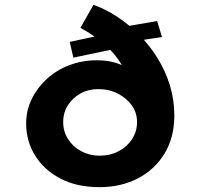

<svg xmlns="http://www.w3.org/2000/svg" viewBox="-20 -766 828 793"><path d="M391 7Q297 7 229.5 -28.5Q162 -64 125 -123.5Q88 -183 88 -256Q88 -310 111 -357Q134 -404 174 -440.5Q214 -477 267 -497Q320 -517 380 -517Q443 -517 488.5 -494.5Q534 -472 562.5 -434.5Q591 -397 602 -348L525 -354Q524 -393 513.5 -427.5Q503 -462 485 -494Q467 -526 441 -554Q415 -582 383 -606Q351 -630 312 -651L366 -746Q415 -729 463 -697.5Q511 -666 554 -623Q597 -580 630 -527Q663 -474 681.5 -414Q700 -354 700 -289Q700 -199 660 -132.5Q620 -66 550 -29.5Q480 7 391 7ZM391 -123Q435 -123 470 -141.5Q505 -160 525.5 -191.5Q546 -223 546 -262Q546 -300 525 -330Q504 -360 467.5 -379Q431 -398 386 -398Q345 -398 312.5 -380Q280 -362 260.5 -331.5Q241 -301 241 -262Q241 -223 261 -191.5Q281 -160 315.5 -141.5Q350 -123 391 -123ZM283 -528 268 -593 427 -627 483 -654 629 -679 649 -613 536 -596 493 -572Z"/></svg>

Font: Lexend Giga
Style: Bold
Weight: 700
Version: Version 1.007